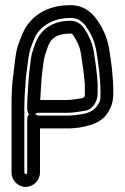

<svg xmlns="http://www.w3.org/2000/svg" viewBox="-20 -542 487 749"><path d="M124 -101C126 -102 127 -102 128 -102H241C268 -102 293 -107 312 -110C340 -114 361 -143 361 -180V-213V-215C358 -260 352 -304 345 -345C339 -379 324 -408 309 -430C299 -446 281 -461 255 -461C180 -461 133 -423 115 -364C108 -347 101 -326 99 -300L95 -268L92 -238L90 -208C89 -185 86 -154 86 -126V-122C86 -122 83 -76 124 -101ZM137 -152C138 -170 139 -188 140 -204L142 -234C143 -243 144 -252 145 -262L149 -294C151 -316 157 -330 163 -349C175 -391 198 -411 255 -411C261 -411 262 -410 267 -403C279 -383 290 -365 295 -337C301 -298 308 -254 311 -212V-180C311 -164 311 -164 301 -159C280 -156 260 -152 241 -152ZM81 137C78 137 75 134 75 131V-126C75 -166 79 -203 81 -239L85 -270C89 -301 92 -330 98 -350C109 -380 118 -406 132 -421C157 -449 195 -472 254 -472C296 -472 312 -447 333 -411C343 -392 350 -372 355 -348C364 -293 372 -240 372 -180C372 -147 371 -148 359 -129C348 -113 328 -101 301 -97C295 -96 286 -95 281 -94L262 -92C256 -91 248 -91 241 -91H128C125 -91 86 -121 86 -71V131C86 134 84 137 81 137ZM80 187C111 187 136 161 136 131V-41H241C250 -41 258 -41 266 -42L286 -44H288C336 -53 375 -63 401 -103C414 -125 422 -143 422 -180C422 -245 414 -301 405 -356C399 -387 390 -411 377 -435C356 -472 324 -522 254 -522C185 -522 129 -497 94 -454C72 -428 61 -395 51 -367C41 -339 39 -306 35 -276L31 -244C26 -208 25 -169 25 -126V131C25 161 49 187 80 187Z"/></svg>

Font: Blanket
Style: Outline
Weight: 400
Foundry: Cannot Into Space Fonts
Version: Version 0.9